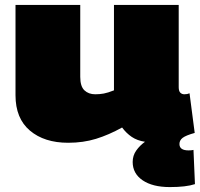

<svg xmlns="http://www.w3.org/2000/svg" viewBox="-20 -570 812 780"><path d="M670 190Q600 190 559.5 162.5Q519 135 519 88Q519 62 533.5 41.5Q548 21 569 6Q537 1 515 -14Q493 -29 476 -52Q422 -22 370 -6Q318 10 257 10Q160 10 101.5 -39.5Q43 -89 43 -183V-550H306V-258Q306 -219 323 -203Q340 -187 367 -187Q385 -187 401.5 -190Q418 -193 443 -203V-550H706V-216Q706 -200 712.5 -193.5Q719 -187 729 -187Q741 -187 750 -191L771 -30Q735 -20 722 -10Q709 0 709 15Q709 41 746 41Q752 41 757 40.5Q762 40 766 39L772 178Q736 190 670 190Z"/></svg>

Font: Georama Expanded Black
Style: Regular
Weight: 900
Width: 7
Designer: Jean-Baptiste Levee
Foundry: Production Type
Version: Version 1.000